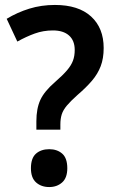

<svg xmlns="http://www.w3.org/2000/svg" viewBox="-20 -744 460 776"><path d="M127 -254Q127 -305 143 -340Q159 -375 203 -413Q234 -440 251 -460Q268 -480 275 -499Q282 -518 282 -542Q282 -580 259 -600.5Q236 -621 194 -621Q155 -621 120.5 -608.5Q86 -596 50 -576L7 -668Q50 -694 98.5 -709Q147 -724 202 -724Q297 -724 348 -677.5Q399 -631 399 -550Q399 -508 387 -476.5Q375 -445 351.5 -417.5Q328 -390 293 -360Q265 -335 250 -317Q235 -299 229.5 -281.5Q224 -264 224 -241V-220H127ZM105 -64Q105 -105 125.5 -123Q146 -141 179 -141Q211 -141 231.5 -123Q252 -105 252 -64Q252 -25 231 -6.5Q210 12 179 12Q147 12 126 -6.5Q105 -25 105 -64Z"/></svg>

Font: Noto Sans Georgian SemiCondensed SemiBold
Style: Regular
Weight: 600
Width: 4
Designer: Monotype Design Team, Akaki Razmadze
Foundry: Google LLC
Version: Version 2.005; ttfautohint (v1.8.4.7-5d5b)